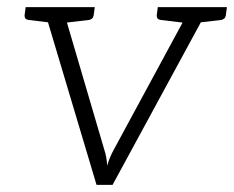

<svg xmlns="http://www.w3.org/2000/svg" viewBox="-20 -519 657 539"><path d="M251 0 102 -499H142Q150 -499 154 -495Q158 -491 159 -486L273 -98Q276 -89 278 -78.5Q280 -68 281 -54Q284 -65 288.5 -76Q293 -87 299 -98L509 -486Q512 -492 517 -495.5Q522 -499 528 -499H567L296 0ZM135 -482 137 -499H182L180 -482ZM494 -482 496 -499H541L539 -482ZM146 -499 135 -454 60 -463Q54 -464 51.5 -467Q49 -470 49 -476L52 -499ZM246 -499 243 -476Q242 -470 238.5 -467Q235 -464 230 -463L153 -454L152 -499ZM517 -499 506 -454 431 -463Q425 -464 422.5 -467Q420 -470 420 -476L423 -499ZM617 -499 614 -476Q613 -470 609.5 -467Q606 -464 601 -463L524 -454L523 -499Z"/></svg>

Font: Aleo Light
Style: Italic
Weight: 300
Italic angle: -7°
Designer: Alessio Laiso
Foundry: Alessio Laiso
Version: Version 2.001;gftools[0.9.29]